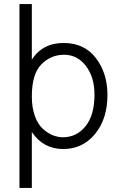

<svg xmlns="http://www.w3.org/2000/svg" viewBox="-20 -727 595 947"><path d="M290 -50C274 -50 257.8 -53.2 241.5 -59.5C225.2 -65.8 208.8 -76.2 192.5 -90.5C176.2 -104.8 162.8 -125.8 152.5 -153.5C142.2 -181.2 137 -213.7 137 -251C137 -325 152.7 -377.8 184 -409.5C215.3 -441.2 252.7 -457 296 -457C339.3 -457 375.2 -438.7 403.5 -402C431.8 -365.3 446 -318 446 -260C446 -192.7 431.3 -140.8 402 -104.5C372.7 -68.2 335.3 -50 290 -50ZM137 -707H76V200H137V-76C174.3 -20 226 8 292 8C356 8 408.3 -16.8 449 -66.5C489.7 -116.2 510 -180.3 510 -259C510 -330.3 491 -390.8 453 -440.5C415 -490.2 362 -515 294 -515C224.7 -515 172.3 -487.7 137 -433Z"/></svg>

Font: Hind Light
Style: Regular
Weight: 300
Designer: Manushi Parikh, Satya Rajpurohit
Foundry: Indian Type Foundry
Version: Version 1.201;PS 1.0;hotconv 1.0.78;makeotf.lib2.5.61930; tt